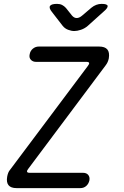

<svg xmlns="http://www.w3.org/2000/svg" viewBox="-20 -970 640 990"><path d="M66 0Q36 0 24 -15Q12 -30 17 -59Q19 -70 22.5 -79Q26 -88 33 -96L433 -630Q441 -640 439.5 -645.5Q438 -651 426 -651H166Q149 -651 139 -662Q129 -673 133 -690Q136 -708 149.5 -719Q163 -730 180 -730H491Q521 -730 533.5 -715Q546 -700 541 -669Q539 -659 535 -650Q531 -641 524 -632L126 -100Q118 -90 119.5 -84.5Q121 -79 133 -79H408Q426 -79 435 -68Q444 -57 441 -40Q437 -22 424.5 -11Q412 0 394 0ZM274 -950Q289 -950 300 -944.5Q311 -939 320 -929L351 -890Q362 -877 375.5 -877Q389 -877 404 -890L451 -930Q463 -940 476.5 -945Q490 -950 504 -950Q533 -950 535 -939.5Q537 -929 513 -909L433 -837Q417 -823 397.5 -816.5Q378 -810 363 -810Q348 -810 331 -816.5Q314 -823 303 -837L248 -908Q231 -929 238 -939.5Q245 -950 274 -950Z"/></svg>

Font: Maple Mono Light
Style: Italic
Weight: 300
Italic angle: -10°
Monospace: yes
Designer: subframe7536
Version: Version 7.000